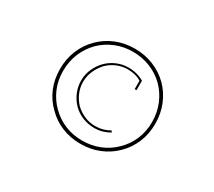

<svg xmlns="http://www.w3.org/2000/svg" viewBox="-102 -819 997 894"><g transform="rotate(30 396.5 -372.5)"><path d="M231 -202Q198 -234 179.5 -277Q161 -320 161 -371Q161 -423 179.5 -467Q198 -511 231 -544Q264 -576 307 -593.5Q350 -611 399 -611Q449 -611 492.5 -593.5Q536 -576 569 -544Q602 -511 620.5 -467Q639 -423 639 -371Q639 -320 620.5 -277Q602 -234 569 -202Q536 -169 492.5 -151.5Q449 -134 399 -134Q350 -134 307 -151.5Q264 -169 231 -202ZM582 -190Q617 -224 636.5 -270.5Q656 -317 656 -372Q656 -427 636.5 -474Q617 -521 582 -556Q547 -590 500.5 -609Q454 -628 400 -628Q346 -628 299.5 -609Q253 -590 219 -556Q183 -521 163.5 -474Q144 -427 144 -372Q144 -317 163.5 -270.5Q183 -224 219 -190Q253 -155 299.5 -136Q346 -117 400 -117Q454 -117 500.5 -136Q547 -155 582 -190ZM501 -236 495 -244Q479 -234 459 -228.5Q439 -223 418 -223Q387 -223 359.5 -235Q332 -247 311 -267Q291 -288 279 -315.5Q267 -343 267 -374Q267 -405 279.5 -433Q292 -461 312 -483Q333 -504 360.5 -516Q388 -528 419 -528Q439 -528 457.5 -523.5Q476 -519 492 -509V-464H502V-515Q483 -526 462 -531.5Q441 -537 419 -537Q386 -537 356.5 -524.5Q327 -512 305 -490Q283 -468 269.5 -438Q256 -408 256 -374Q256 -341 269 -311Q282 -281 304 -259Q326 -237 356 -225Q386 -213 419 -213Q442 -213 462.5 -219Q483 -225 501 -236Z"/></g></svg>

Font: Josefin Slab Thin ExtraLight
Style: Regular
Weight: 250
Version: Version 2.000